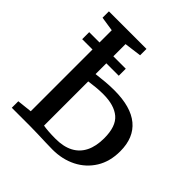

<svg xmlns="http://www.w3.org/2000/svg" viewBox="-198 -890 1043 1043"><g transform="rotate(45 323.5 -369.0)"><path d="M52.5 -533.9V-587.8H333.5V-533.9ZM361.9 4.4Q341.3 4.4 309.7 3.3Q278.1 2.1 244.7 1.1Q211.4 0 184 0H45.6V-50L131.8 -59.4V-681.7L48.3 -694.5V-743.4H336.9V-694.5L238 -681.5V-451.2Q270.1 -455 304.1 -458.2Q338.2 -461.3 372 -461.3Q499.9 -461.3 564.7 -407.5Q629.6 -353.7 629.6 -249.3Q629.6 -170.7 594.3 -113.8Q559 -56.9 498.5 -26.2Q437.9 4.4 361.9 4.4ZM333.2 -48.7Q393.6 -48.7 434.8 -70.3Q475.9 -91.9 496.9 -134.1Q517.9 -176.3 517.9 -238Q517.9 -328.9 473.6 -366.4Q429.3 -403.8 345.2 -403.8Q316.9 -403.8 289.8 -401.1Q262.8 -398.4 238 -394.9V-55.3Q252.2 -52.5 277.2 -50.6Q302.3 -48.7 333.2 -48.7Z"/></g></svg>

Font: Merriweather 7pt Light
Style: Regular
Weight: 300
Designer: Eben Sorkin
Foundry: Eben Sorkin
Version: Version 2.200;gftools[0.9.31]